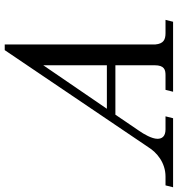

<svg xmlns="http://www.w3.org/2000/svg" viewBox="-34 -762 752 812"><g transform="rotate(-90 342.0 -356.0)"><path d="M288 -280 472 -549V-280ZM-44 0H248L256 -32H201C170 -32 161 -48 161 -66C161 -90 181 -124 195 -144L263 -244H472V-78C472 -37 453 -32 430 -32H368L360 0H656L664 -32H608C581 -32 563 -40 560 -75V-712H536L125 -104C104 -70 61 -32 1 -32H-36Z"/></g></svg>

Font: Old Standard
Style: Italic
Weight: 400
Italic angle: -15.2°
Designer: Alexey Kryukov <alexios@thessalonica.org.ru>
Version: Version 2.0